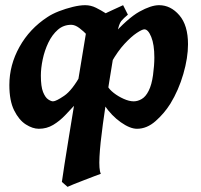

<svg xmlns="http://www.w3.org/2000/svg" viewBox="-20 -477 775 741"><path d="M705.6 -306.2Q705.6 -253.9 687.5 -191.4Q669.4 -128.9 637.7 -77.1Q614.3 -39.6 580.6 -9.8Q546.9 20 508.8 20Q481.9 20 446.3 -5.1Q410.6 -30.3 383.3 -70.3L396 -143.6Q401.9 -131.8 418.9 -118.4Q436 -105 457.3 -95.5Q478.5 -85.9 496.1 -85.9Q511.7 -85.9 527.1 -95Q542.5 -104 553.7 -126.5Q565.4 -149.4 570.6 -187.3Q575.7 -225.1 575.7 -254.9Q575.7 -305.2 563.7 -334.5Q551.8 -363.8 537.1 -363.8Q528.8 -363.8 507.8 -349.9Q486.8 -335.9 460.7 -307.9Q434.6 -279.8 410.2 -236.8L407.7 -334Q472.7 -406.7 517.8 -431.9Q563 -457 593.8 -457Q638.7 -457 672.1 -418.2Q705.6 -379.4 705.6 -306.2ZM414.6 -414.1Q404.3 -406.7 397.2 -388.4Q390.1 -370.1 385.3 -349.1Q380.4 -328.1 375.7 -313.2Q371.1 -298.3 365.2 -298.3Q358.9 -298.3 346.4 -310.8Q334 -323.2 318.4 -339.8Q302.7 -356.4 286.1 -368.9Q269.5 -381.3 254.9 -381.3Q225.1 -381.3 203.1 -362.1Q181.2 -342.8 166.5 -312.3Q151.9 -281.7 144.8 -247.8Q137.7 -213.9 137.7 -185.1Q137.7 -143.1 146.2 -121.8Q154.8 -100.6 166 -93.3Q177.2 -85.9 184.6 -85.9Q196.3 -85.9 227.5 -107.2Q258.8 -128.4 292.5 -189.9L275.4 -79.1Q253.9 -55.7 231.9 -32.7Q210 -9.8 185.1 5.1Q160.2 20 129.9 20Q106 20 79.6 3.2Q53.2 -13.7 34.7 -50.8Q16.1 -87.9 16.1 -148.9Q16.1 -226.1 55.2 -296.1Q94.2 -366.2 163.1 -411.1Q181.2 -423.3 207.5 -433.6Q233.9 -443.8 261 -450.4Q288.1 -457 308.6 -457Q330.6 -457 350.6 -447Q370.6 -437 387.2 -426.3Q403.8 -415.5 414.6 -414.1ZM473.6 -420.4Q457 -406.7 448 -395.8Q439 -384.8 432.6 -351.6Q416.5 -254.4 401.9 -163.6Q387.2 -72.8 377 2.2Q366.7 77.1 364 127.4Q361.3 177.7 369.1 193.8Q362.8 195.8 344.5 202.9Q326.2 210 304.4 218.3Q282.7 226.6 264.6 233.9Q246.6 241.2 240.7 244.1L218.8 225.1Q221.7 202.6 229 156.7Q236.3 110.8 246.3 48.8Q256.3 -13.2 268.1 -84.5Q279.8 -155.8 292 -229.2Q304.2 -302.7 315.4 -371.1Q317.4 -382.3 332.8 -394Q348.1 -405.8 370.6 -417.2Q393.1 -428.7 415.8 -439Q438.5 -449.2 455.1 -457Z"/></svg>

Font: Gentium Book Plus
Style: Bold Italic
Weight: 700
Italic angle: -8°
Designer: Victor Gaultney, Annie Olsen, Iska Routamaa, Becca Hirsbrunner
Foundry: SIL International
Version: Version 6.101